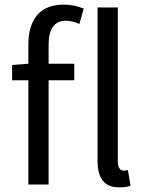

<svg xmlns="http://www.w3.org/2000/svg" viewBox="-20 -793 623 825"><path d="M101.9 -448.2V0H188.9V-448.2H299V-519.2H188.9V-600.9C188.9 -668 213.1 -703.8 263.1 -703.8C281.2 -703.8 301.8 -698.9 321 -690L339.8 -756C315 -767 284.8 -773.1 252.8 -773.1C149.9 -773.1 101.9 -707 101.9 -601.9V-519.2L32 -513.8V-448.2ZM399.1 -761V-103C399.1 -29.8 426.1 12.1 491.1 12.1C514.2 12.1 528.8 9.9 540.8 5L529.8 -62.1C519.9 -60 514.9 -60 511 -60C497.9 -60 486.2 -71 486.2 -98V-761Z"/></svg>

Font: Karasuma Gothic
Style: Regular
Weight: 400
Designer: Rasmus Andersson, Ryoko Nishizuka
Foundry: Genbu
Version: Version 1.00